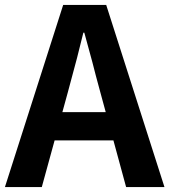

<svg xmlns="http://www.w3.org/2000/svg" viewBox="-24 -761 689 781"><path d="M233 -741H408L645 0H489L384 -386Q364 -459 352 -507L319 -628H315Q295 -543 252 -386L146 0H-4ZM143 -305H495V-190H143Z"/></svg>

Font: Merged Yaku Han JP
Style: Bold
Weight: 700
Designer: Ryoko NISHIZUKA 西塚涼子 (kana, bopomofo & ideographs); Paul D. Hunt (Latin, Greek & Cyrillic); Sandoll Communications 산돌커뮤니
Foundry: Adobe
Version: Version 2.004